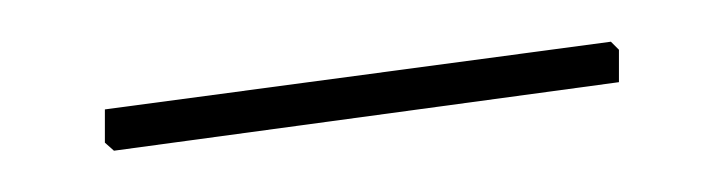

<svg xmlns="http://www.w3.org/2000/svg" viewBox="-20 -301 351 93"><path d="M279.8 -261.2 35.2 -228 30.8 -231.9V-248L275.9 -280.8L279.8 -276.9Z"/></svg>

Font: Datalegreya
Style: Gradient
Weight: 400
Designer: Figs Lab
Foundry: Figs Lab
Version: Version 1.002;PS 001.002;hotconv 1.0.70;makeotf.lib2.5.58329